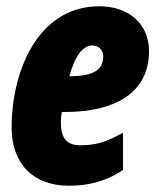

<svg xmlns="http://www.w3.org/2000/svg" viewBox="-20 -582 501 612"><path d="M199 10C257 10 313 -1 372 -40V-159C317 -128 284 -119 236 -119C195 -119 174 -138 174 -193C174 -202 175 -214 177 -225H187C345 -225 455 -285 455 -419C455 -506 390 -562 297 -562C97 -562 17 -349 17 -176C17 -60 86 10 199 10ZM203 -339H201C220 -408 246 -437 274 -437C294 -437 309 -423 309 -403C309 -366 288 -339 203 -339Z"/></svg>

Font: Noto Sans ExtraCondensed Black
Style: Italic
Weight: 900
Width: 2
Italic angle: -12°
Designer: Monotype Design Team
Foundry: Monotype Imaging Inc.
Version: Version 2.013